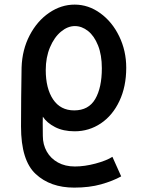

<svg xmlns="http://www.w3.org/2000/svg" viewBox="-20 -576 640 854"><path d="M73.5 -13Q73.5 -51 74.2 -144.2Q75 -237.5 76 -275.5Q78.5 -355 112 -419Q145.5 -483 198.8 -519.2Q252 -555.5 312 -555.5Q373.5 -555.5 426.2 -517.2Q479 -479 510.2 -414.5Q541.5 -350 541.5 -274.5Q541.5 -191 511.2 -126.8Q481 -62.5 428.5 -27.2Q376 8 312 8Q261 8 224.8 -10.8Q188.5 -29.5 170.5 -57Q170 -46.5 170 -29L170.5 28.5Q170.5 67 188 98Q205.5 129 237.8 146.8Q270 164.5 313 164.5Q356.5 164.5 405 151.5Q453.5 138.5 480 121.5L519 208.5Q482 229 429.8 243.8Q377.5 258.5 310 258.5Q204 258.5 138.8 198Q73.5 137.5 73.5 -13ZM433 -272.5Q433 -331.5 416 -374Q399 -416.5 371.5 -438.2Q344 -460 313 -460Q281 -460 251 -435Q221 -410 202.2 -365.2Q183.5 -320.5 183.5 -264.5Q183.5 -182.5 216.2 -133.8Q249 -85 310 -85Q374 -85 403.5 -135.5Q433 -186 433 -272.5Z"/></svg>

Font: JuliaMono SemiBold
Style: Regular
Weight: 600
Monospace: yes
Designer: cormullion
Foundry: corm
Version: Version 0.055; ttfautohint (v1.8.4)